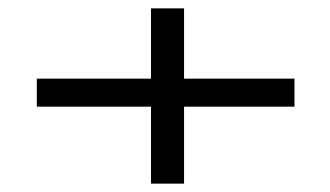

<svg xmlns="http://www.w3.org/2000/svg" viewBox="-20 -543 790 459"><path d="M341 -104V-288H68V-355H341V-523H420V-355H684V-288H420V-104Z"/></svg>

Font: Inconsolata ExtraExpanded Thin
Style: Regular
Weight: 100
Width: 8
Monospace: yes
Designer: Raph Levien, Cyreal, Brenton Simpson
Foundry: Raph Levien, Cyreal, Google
Version: Version 3.100; ttfautohint (v1.8.4.7-5d5b)